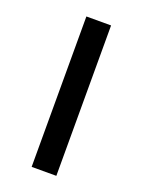

<svg xmlns="http://www.w3.org/2000/svg" viewBox="-110 -590 477 643"><g transform="rotate(20 129.0 -268.0)"><path d="M173 0H85V-536H173Z"/></g></svg>

Font: Noto Sans Old Hungarian
Style: Regular
Weight: 400
Designer: Monotype Design Team
Foundry: Monotype Imaging Inc.
Version: Version 2.005; ttfautohint (v1.8.4.7-5d5b)